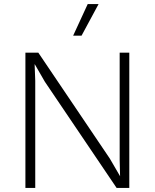

<svg xmlns="http://www.w3.org/2000/svg" viewBox="-20 -917 755 937"><path d="M611 -660V0H549L199 -518L150 -603H149L152 -523V0H104V-660H167L516 -143L566 -57L564 -137V-660ZM408 -897H461L378 -743H337Z"/></svg>

Font: Work Sans Light
Style: Regular
Weight: 300
Designer: Wei Huang
Foundry: Wei Huang
Version: Version 2.012; ttfautohint (v1.8.3)